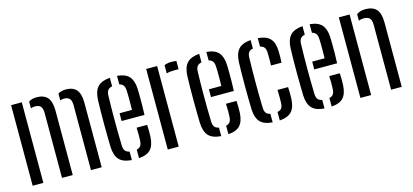

<svg xmlns="http://www.w3.org/2000/svg" viewBox="-55 -991 2967 1381"><g transform="rotate(-15 1428.0 -300.0)"><path d="M55.6 0V-600H135.3V0ZM489.7 0V-487Q489.3 -518.9 475.7 -532.9Q462.1 -546.9 434.7 -546.9Q418.2 -546.9 406.2 -541.7V-592.9Q418.2 -599.9 432.5 -603.6Q446.8 -607.4 464.6 -607.4Q516.7 -607.4 542.9 -578.1Q569 -548.7 569.5 -480.9V0ZM274.1 0V-487Q273.6 -518.8 260.2 -532.8Q246.9 -546.9 219.2 -546.9Q210.6 -546.9 202.4 -545.4Q194.2 -543.9 187.6 -541.2V-591.1Q199.1 -599.3 213.7 -603.4Q228.4 -607.4 248.2 -607.4Q300.2 -607.4 326.9 -578.1Q353.5 -548.7 354 -480.9V0Z M668.9 -122.9Q667.9 -158.9 667.2 -203.6Q666.4 -248.3 666.4 -296.5Q666.4 -344.7 667 -390.9Q667.5 -437.1 668.9 -475.9Q672 -540 701.1 -570.9Q730.1 -601.7 792.7 -606.4V-542.9Q769.5 -538.4 759.7 -524.3Q749.9 -510.2 749.4 -486Q747.9 -440.1 747.4 -394.4Q746.8 -348.7 746.8 -302.9Q746.8 -257 747.4 -210.2Q747.9 -163.3 749.4 -115Q749.9 -88.1 760.3 -74.6Q770.8 -61.1 792.7 -56.9V6.4Q728.3 1.6 700.1 -29.2Q671.9 -60.1 668.9 -122.9ZM845.9 6.4V-57.2Q866.4 -61.4 875.7 -75.2Q885 -88.9 886 -115.5Q887 -130.5 887.1 -156.1Q887.1 -181.7 885.6 -209.8H964.2Q965.6 -193.1 965.9 -166.1Q966.2 -139 965.2 -122.9Q962.1 -59.9 935.1 -29.1Q908.1 1.8 845.9 6.4ZM794.1 -284V-342H886.6Q887.4 -371 887.4 -400.6Q887.4 -430.3 887.2 -453.3Q886.9 -476.4 886 -486Q885.1 -511.9 875.1 -525.3Q865.1 -538.6 845.9 -542.8V-606.4Q907.7 -601.3 935 -570.4Q962.4 -539.5 965.2 -478.5Q965.7 -467.3 966.2 -434.9Q966.6 -402.5 966.4 -361.7Q966.1 -321 964.2 -284Z M1061.6 0V-600H1143.1V0ZM1196.2 -530.5V-591.6Q1216.8 -602.3 1249.2 -602.3Q1258.4 -602.3 1267.7 -601.7Q1277.1 -601.1 1286.3 -599.7V-538.1H1249.9Q1217.3 -538.1 1196.2 -530.5Z M1334.4 -122.9Q1333.4 -158.9 1332.7 -203.6Q1331.9 -248.3 1331.9 -296.5Q1331.9 -344.7 1332.5 -390.9Q1333 -437.1 1334.4 -475.9Q1337.5 -540 1366.6 -570.9Q1395.6 -601.7 1458.2 -606.4V-542.9Q1435 -538.4 1425.2 -524.3Q1415.4 -510.2 1414.9 -486Q1413.4 -440.1 1412.9 -394.4Q1412.3 -348.7 1412.3 -302.9Q1412.3 -257 1412.9 -210.2Q1413.4 -163.3 1414.9 -115Q1415.4 -88.1 1425.8 -74.6Q1436.3 -61.1 1458.2 -56.9V6.4Q1393.8 1.6 1365.6 -29.2Q1337.4 -60.1 1334.4 -122.9ZM1511.4 6.4V-57.2Q1531.9 -61.4 1541.2 -75.2Q1550.5 -88.9 1551.5 -115.5Q1552.5 -130.5 1552.6 -156.1Q1552.6 -181.7 1551.1 -209.8H1629.7Q1631.1 -193.1 1631.4 -166.1Q1631.7 -139 1630.7 -122.9Q1627.6 -59.9 1600.6 -29.1Q1573.6 1.8 1511.4 6.4ZM1459.6 -284V-342H1552.1Q1552.9 -371 1552.9 -400.6Q1552.9 -430.3 1552.7 -453.3Q1552.4 -476.4 1551.5 -486Q1550.6 -511.9 1540.6 -525.3Q1530.6 -538.6 1511.4 -542.8V-606.4Q1573.2 -601.3 1600.5 -570.4Q1627.9 -539.5 1630.7 -478.5Q1631.2 -467.3 1631.7 -434.9Q1632.1 -402.5 1631.9 -361.7Q1631.6 -321 1629.7 -284Z M1718.4 -122.9Q1717.4 -158.9 1716.7 -203.6Q1715.9 -248.3 1715.9 -296.5Q1715.9 -344.7 1716.5 -390.9Q1717 -437.1 1718.4 -475.9Q1721.5 -540 1750.1 -570.9Q1778.8 -601.7 1840.9 -606.4V-543.3Q1819 -539.2 1809.2 -525.8Q1799.4 -512.3 1798.9 -486Q1797.4 -439.7 1796.9 -394Q1796.3 -348.3 1796.3 -302.4Q1796.3 -256.6 1796.9 -209.9Q1797.4 -163.3 1798.9 -115Q1799.4 -88.5 1809.4 -75Q1819.4 -61.5 1840.9 -57.3V6.4Q1777.3 1.6 1749.4 -29.2Q1721.4 -60.1 1718.4 -122.9ZM1894.1 6.4V-56.8Q1916 -61 1925.5 -74.6Q1934.9 -88.2 1935.5 -115.5Q1936.1 -136.5 1936.1 -158.5Q1936.1 -180.4 1935.1 -209.8H2013.7Q2015.1 -191.8 2015.4 -166.1Q2015.7 -140.3 2014.7 -122.9Q2012 -59.9 1984.2 -29.1Q1956.3 1.8 1894.1 6.4ZM1935.1 -391.7Q1936 -407.8 1936.1 -424.4Q1936.1 -441 1936.1 -457Q1936 -473 1935.5 -486.5Q1934.9 -512.6 1925.3 -525.8Q1915.6 -539.1 1894.1 -543.2V-606.4Q1956.3 -601.8 1984.8 -571.5Q2013.3 -541.2 2014.7 -478.5Q2015.3 -458.1 2015.2 -434.7Q2015.1 -411.2 2013.7 -391.7Z M2103.4 -122.9Q2102.4 -158.9 2101.7 -203.6Q2100.9 -248.3 2100.9 -296.5Q2100.9 -344.7 2101.5 -390.9Q2102 -437.1 2103.4 -475.9Q2106.5 -540 2135.6 -570.9Q2164.6 -601.7 2227.2 -606.4V-542.9Q2204 -538.4 2194.2 -524.3Q2184.4 -510.2 2183.9 -486Q2182.4 -440.1 2181.9 -394.4Q2181.3 -348.7 2181.3 -302.9Q2181.3 -257 2181.9 -210.2Q2182.4 -163.3 2183.9 -115Q2184.4 -88.1 2194.8 -74.6Q2205.3 -61.1 2227.2 -56.9V6.4Q2162.8 1.6 2134.6 -29.2Q2106.4 -60.1 2103.4 -122.9ZM2280.4 6.4V-57.2Q2300.9 -61.4 2310.2 -75.2Q2319.5 -88.9 2320.5 -115.5Q2321.5 -130.5 2321.6 -156.1Q2321.6 -181.7 2320.1 -209.8H2398.7Q2400.1 -193.1 2400.4 -166.1Q2400.7 -139 2399.7 -122.9Q2396.6 -59.9 2369.6 -29.1Q2342.6 1.8 2280.4 6.4ZM2228.6 -284V-342H2321.1Q2321.9 -371 2321.9 -400.6Q2321.9 -430.3 2321.7 -453.3Q2321.4 -476.4 2320.5 -486Q2319.6 -511.9 2309.6 -525.3Q2299.6 -538.6 2280.4 -542.8V-606.4Q2342.2 -601.3 2369.5 -570.4Q2396.9 -539.5 2399.7 -478.5Q2400.2 -467.3 2400.7 -434.9Q2401.1 -402.5 2400.9 -361.7Q2400.6 -321 2398.7 -284Z M2496.1 0V-600H2576.1V0ZM2724.7 0 2724.3 -487Q2723.9 -518.8 2710 -532.8Q2696.1 -546.9 2665.7 -546.9Q2655.6 -546.9 2646.4 -544.9Q2637.3 -542.9 2629.3 -539.3V-588Q2642.2 -597.6 2658.1 -602.5Q2674.1 -607.4 2694.7 -607.4Q2750.1 -607.4 2776.8 -577.4Q2803.5 -547.4 2803.9 -480.9V0Z"/></g></svg>

Font: Big Shoulders Stencil Text Thin
Style: Regular
Weight: 100
Designer: Patric King
Foundry: XO Type Co
Version: Version 2.001